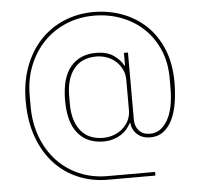

<svg xmlns="http://www.w3.org/2000/svg" viewBox="-56 -768 992 948"><g transform="rotate(-5 440.0 -294.5)"><path d="M676 121H440Q363 121 295.5 93Q228 65 178 11.5Q128 -42 99 -120.5Q70 -199 70 -300Q70 -395 98.5 -471Q127 -547 177 -600Q227 -653 295 -681.5Q363 -710 442 -710Q517 -710 584 -685Q651 -660 701.5 -612Q752 -564 781 -493Q810 -422 810 -330Q810 -276 802 -228Q794 -180 777 -145Q760 -110 733 -89.5Q706 -69 668 -69Q629 -69 604 -91Q579 -113 575 -148H572Q565 -134 553 -119.5Q541 -105 524 -94Q507 -83 485 -76Q463 -69 436 -69Q355 -69 309.5 -123.5Q264 -178 264 -287Q264 -398 309.5 -453Q355 -508 436 -508Q491 -508 524 -484.5Q557 -461 571 -433H574V-496H594V-163Q594 -130 613.5 -108.5Q633 -87 668 -87Q722 -87 755 -144Q788 -201 788 -305V-352Q788 -429 761.5 -491.5Q735 -554 688.5 -598.5Q642 -643 578.5 -667.5Q515 -692 442 -692Q367 -692 303 -665Q239 -638 192 -589Q145 -540 118.5 -473Q92 -406 92 -326V-274Q92 -190 118 -121Q144 -52 190.5 -2Q237 48 301 75.5Q365 103 440 103H676ZM436 -87Q463 -87 488 -96Q513 -105 532 -121.5Q551 -138 562.5 -161Q574 -184 574 -212V-362Q574 -391 562.5 -414.5Q551 -438 532 -455Q513 -472 488 -481Q463 -490 436 -490Q363 -490 324.5 -441Q286 -392 286 -306V-268Q286 -184 324.5 -135.5Q363 -87 436 -87Z"/></g></svg>

Font: IBM Plex Sans Hebrew Thin
Style: Regular
Weight: 100
Designer: Mike Abbink, Paul van der Laan, Pieter van Rosmalen, Yanek Iontef
Foundry: Bold Monday
Version: Version 1.2